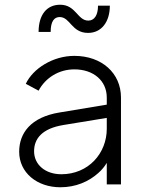

<svg xmlns="http://www.w3.org/2000/svg" viewBox="-20 -779 613 811"><path d="M352 -640C409 -640 444 -687 444 -755H394C394 -714 378 -692 353 -692C307 -692 301 -759 234 -759C177 -759 143 -716 143 -644H194C194 -689 209 -707 232 -707C277 -707 282 -640 352 -640ZM235 12C300 12 355 -12 395 -48C410 -61 422 -76 431 -91V0H491V-367C491 -470 410 -543 294 -543C203 -543 119 -489 89 -425L143 -396C171 -449 227 -486 294 -486C375 -486 431 -438 431 -367V-337L232 -304C109 -284 61 -216 61 -138C61 -50 136 12 235 12ZM431 -281V-235C431 -132 354 -43 239 -43C172 -43 124 -83 124 -140C124 -193 157 -236 248 -251Z"/></svg>

Font: Plus Jakarta Sans Light
Style: Regular
Weight: 300
Designer: Gumpita Rahayu
Foundry: Tokotype
Version: Version 2.071;gftools[0.9.30]